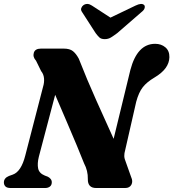

<svg xmlns="http://www.w3.org/2000/svg" viewBox="-20 -944 871 964"><path d="M175 -157Q166.5 -122.5 171.5 -98.2Q176.5 -74 205 -62.5L219.5 -57Q228 -53 234 -45.8Q240 -38.5 240 -29Q240 -14.5 230.5 -7.2Q221 0 206.5 0H34Q15 0 7.2 -8Q-0.5 -16 -0.5 -28Q-0.5 -50 25 -60.5L44.5 -67.5Q86.5 -82.5 107 -163.5L196 -507.5Q203 -530 201 -551Q199 -572 186.5 -587L161 -639Q143.5 -658 149.8 -679Q156 -700 186 -700H299.5Q330.5 -700 346.2 -687.2Q362 -674.5 375.5 -649.5Q417 -543.5 462.8 -441.5Q508.5 -339.5 550.5 -247L634.5 -592.5Q669 -724 759 -724Q789.5 -724 810.2 -706.5Q831 -689 830.5 -657Q829.5 -598.5 756 -555Q717 -532 696.8 -506Q676.5 -480 664 -433.5L609 -192.5Q603.5 -173.5 604 -160.2Q604.5 -147 612 -129.5L638.5 -55Q648.5 -33.5 639.8 -16.8Q631 0 608.5 0H463Q420 0 421 -45Q422 -86.5 402 -124Q389 -158 366.2 -212.2Q343.5 -266.5 315.2 -332.5Q287 -398.5 257 -468ZM569 -778Q551 -764.5 537.2 -756Q523.5 -747.5 506 -747.5Q488 -747.5 479 -756Q470 -764.5 460 -778L392 -883.5Q384.5 -894 388.2 -903.8Q392 -913.5 399.5 -918.5Q419 -931 441.5 -916L534.5 -855.5L660.5 -916Q691.5 -931 704 -918.5Q708.5 -913.5 706.2 -903.8Q704 -894 690.5 -883.5Z"/></svg>

Font: Fraunces 9pt S000
Style: Bold Italic
Weight: 700
Italic angle: -16°
Version: Version 1.000; ttfautohint (v1.8.3)